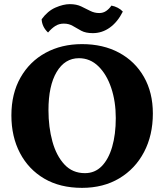

<svg xmlns="http://www.w3.org/2000/svg" viewBox="-20 -898 793 927"><path d="M376 9Q270 9 194 -35.5Q118 -80 76.5 -159Q35 -238 35 -341Q35 -446 79 -523.5Q123 -601 200 -643Q277 -685 376 -685Q478 -685 555 -643.5Q632 -602 675 -526.5Q718 -451 718 -350Q718 -245 675.5 -164Q633 -83 556 -37Q479 9 376 9ZM390 -62Q438 -62 471 -95.5Q504 -129 521.5 -189Q539 -249 539 -328Q539 -408 517 -473.5Q495 -539 455 -578Q415 -617 361 -617Q293 -617 253.5 -550.5Q214 -484 214 -366Q214 -284 233 -215Q252 -146 291 -104Q330 -62 390 -62ZM428 -738Q394 -738 372.5 -749.5Q351 -761 332 -772.5Q313 -784 288 -784Q265 -784 247 -772.5Q229 -761 212 -741Q183 -768 181 -805Q210 -845 248 -861.5Q286 -878 317 -878Q349 -878 372 -867Q395 -856 415.5 -845.5Q436 -835 459 -835Q478 -835 492.5 -845Q507 -855 518 -871Q534 -868 548.5 -860.5Q563 -853 573 -842Q548 -792 510.5 -765Q473 -738 428 -738Z"/></svg>

Font: Vollkorn ExtraBold
Style: Regular
Weight: 800
Designer: Friedrich Althausen
Foundry: Friedrich Althausen
Version: Version 5.000; ttfautohint (v1.8.3)